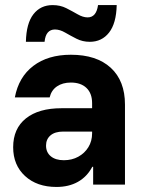

<svg xmlns="http://www.w3.org/2000/svg" viewBox="-20 -725 570 754"><path d="M201.7 9.2Q125 9.2 78.3 -33.8Q31.7 -76.7 31.7 -146.7Q31.7 -220 81.7 -260Q131.7 -300 221.7 -300H341.7V-320Q341.7 -358.3 319.6 -379.6Q297.5 -400.8 258.3 -400.8Q225.8 -400.8 203.8 -385.8Q181.7 -370.8 175 -342.5H38.3Q53.3 -422.5 110.8 -466.2Q168.3 -510 258.3 -510Q359.2 -510 415 -458.8Q470.8 -407.5 470.8 -314.2V0H345.8V-70H342.5Q321.7 -30.8 285.8 -10.8Q250 9.2 201.7 9.2ZM230.8 -95.8Q262.5 -95.8 287.5 -109.6Q312.5 -123.3 327.1 -147.1Q341.7 -170.8 341.7 -201.7V-208.3H228.3Q195.8 -208.3 178.3 -193.3Q160.8 -178.3 160.8 -153.3Q160.8 -126.7 179.6 -111.2Q198.3 -95.8 230.8 -95.8ZM81.7 -560.8Q83.3 -633.3 111.3 -669.2Q139.2 -705 186.7 -705Q216.7 -705 240.4 -692.9Q264.2 -680.8 285 -668.8Q305.8 -656.7 324.2 -656.7Q358.3 -656.7 365 -705H438.3Q436.7 -633.3 408.3 -597.1Q380 -560.8 332.5 -560.8Q304.2 -560.8 280.4 -572.9Q256.7 -585 235.8 -597.1Q215 -609.2 195.8 -609.2Q178.3 -609.2 167.9 -597.5Q157.5 -585.8 155 -560.8Z"/></svg>

Font: Funnel Sans Light
Style: Bold
Weight: 700
Version: Version 1.000